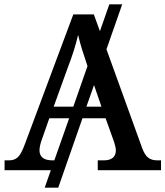

<svg xmlns="http://www.w3.org/2000/svg" viewBox="-20 -780 758 880"><path d="M704 -45C667 -45 648 -57 631 -103L468 -554L540 -760H481L438 -637L410 -714H316L95 -122C72 -59 56 -45 18 -45H1V0H213L185 80H247L358 -238H464L503 -129C507 -115 511 -103 511 -91C511 -59 490 -45 455 -45H428V0H718V-45ZM291 -471C313 -528 327 -573 338 -620C348 -576 364 -527 381 -477L316 -291H226ZM376 -291 411 -390 445 -291ZM229 -45H221C183 -45 161 -59 161 -91C161 -104 165 -122 171 -138L206 -238H297Z"/></svg>

Font: Noto Serif Thai Medium
Style: Regular
Weight: 500
Designer: Monotype Design Team
Foundry: Monotype Imaging Inc.
Version: Version 1.901;PS 001.901;hotconv 1.0.88;makeotf.lib2.5.64775